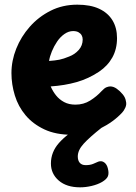

<svg xmlns="http://www.w3.org/2000/svg" viewBox="-20 -573 583 822"><path d="M288 4Q219 4 170 -19Q121 -42 89.5 -79.5Q58 -117 43.5 -164.5Q29 -212 29 -260Q29 -313 49.5 -364.5Q70 -416 107.5 -458.5Q145 -501 196.5 -527Q248 -553 311 -553Q367 -553 404.5 -535.5Q442 -518 461.5 -486Q481 -454 481 -410Q481 -363 461 -327Q441 -291 404 -266Q359 -236 308 -221.5Q257 -207 197 -203Q206 -182 220 -164.5Q234 -147 254.5 -136Q275 -125 303 -125Q338 -125 366 -142.5Q394 -160 415 -183Q427 -196 436 -199.5Q445 -203 452 -203Q466 -203 480 -193Q494 -183 505.5 -169Q517 -155 519 -140Q523 -126 516.5 -112Q510 -98 503 -91Q466 -51 410.5 -23.5Q355 4 288 4ZM190 -312Q217 -314 234.5 -317.5Q252 -321 276 -331Q300 -340 317 -359Q334 -378 334 -404Q334 -414 329.5 -422Q325 -430 316 -435Q307 -440 293 -440Q274 -440 256 -427.5Q238 -415 224.5 -395Q211 -375 202 -353Q193 -331 190 -312ZM323 229Q265 229 231.5 200Q198 171 198 127Q198 78 232.5 39Q267 0 332 -37H416V-27Q363 15 338 42.5Q313 70 313 97Q313 114 321.5 124Q330 134 347 134Q366 134 379 128.5Q392 123 401 119Q415 114 426.5 122.5Q438 131 442 149Q447 169 442 181.5Q437 194 417 206Q398 217 372.5 223Q347 229 323 229Z"/></svg>

Font: Playpen Sans
Style: Bold
Weight: 700
Designer: Laura Meseguer, Veronika Burian, José Scaglione
Foundry: TypeTogether
Version: Version 1.001